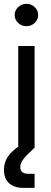

<svg xmlns="http://www.w3.org/2000/svg" viewBox="-30 -749 258 974"><path d="M62.5 0V-515.6H145.5V0ZM87.9 204.1Q43 204.1 16.6 180.9Q-9.8 157.7 -9.8 112.3Q-9.8 71.8 14.9 38.8Q39.6 5.9 98.6 -27.8L145.5 0Q104 38.1 88.4 58.8Q72.8 79.6 72.8 98.6Q72.8 132.8 115.2 132.8H145.5V204.1ZM104 -616.2Q79.6 -616.2 62 -632.8Q44.4 -649.4 44.4 -672.9Q44.4 -696.3 62 -712.9Q79.6 -729.5 104 -729.5Q128.4 -729.5 146 -712.9Q163.6 -696.3 163.6 -672.9Q163.6 -649.4 146 -632.8Q128.4 -616.2 104 -616.2Z"/></svg>

Font: Inter Display
Style: Regular
Weight: 400
Designer: Rasmus Andersson
Foundry: rsms
Version: Version 4.000;git-37864ae